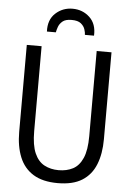

<svg xmlns="http://www.w3.org/2000/svg" viewBox="-61 -947 681 1007"><g transform="rotate(5 280.0 -444.0)"><path d="M281 15Q202 15 152.5 -15.5Q103 -46 80 -102.5Q57 -159 57 -235V-693H135V-246Q135 -172 153.5 -130Q172 -88 205 -70.5Q238 -53 280 -53Q323 -53 355.5 -70Q388 -87 406.5 -129Q425 -171 425 -245V-693H503V-235Q503 -159 480.5 -102.5Q458 -46 409.5 -15.5Q361 15 281 15ZM156 -772Q153 -834 190.5 -868.5Q228 -903 280 -903Q333 -903 370 -868.5Q407 -834 404 -772H356Q356 -784 350.5 -801Q345 -818 329 -831Q313 -844 280 -844Q248 -844 232.5 -831Q217 -818 211 -801Q205 -784 203 -772Z"/></g></svg>

Font: Ubuntu Sans Mono
Style: Regular
Weight: 400
Monospace: yes
Designer: Dalton Maag Ltd
Foundry: Dalton Maag Ltd
Version: Version 1.006